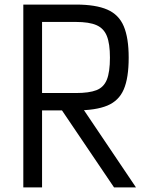

<svg xmlns="http://www.w3.org/2000/svg" viewBox="-20 -820 640 840"><path d="M82 0V-800H312Q399 -800 449.5 -778Q500 -756 521.5 -705Q543 -654 543 -568Q543 -479 521.5 -429Q500 -379 449.5 -358Q399 -337 312 -337H106V-413H312Q370 -413 402 -425.5Q434 -438 447.5 -471.5Q461 -505 461 -568Q461 -629 447.5 -662.5Q434 -696 402 -710Q370 -724 312 -724H164V0ZM479 0 216 -389H313L575 0Z"/></svg>

Font: Victor Mono Thin Medium
Style: Regular
Weight: 500
Monospace: yes
Version: Version 1.561;gftools[0.9.30]